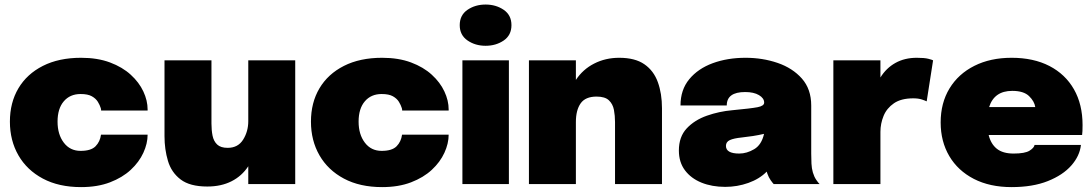

<svg xmlns="http://www.w3.org/2000/svg" viewBox="-20 -790 4688 824"><path d="M328 13Q232.5 13 164 -23.5Q95.5 -60 59 -123.5Q22.5 -187 22.5 -268Q22.5 -349.5 59 -411Q95.5 -472.5 164 -507.2Q232.5 -542 328 -542Q398.5 -542 452 -522Q505.5 -502 541.2 -469.2Q577 -436.5 595.2 -397.5Q613.5 -358.5 613.5 -320V-315.5H414Q414 -321 412.5 -326Q408.5 -339 400 -353Q391.5 -367 374.2 -376.8Q357 -386.5 326 -386.5Q280.5 -386.5 253.8 -355.2Q227 -324 227 -268Q227 -213 253.8 -177.8Q280.5 -142.5 326 -142.5Q370.5 -142.5 390 -162.2Q409.5 -182 413.5 -212H613.5Q613.5 -174 595.2 -134.2Q577 -94.5 541.2 -61.2Q505.5 -28 452 -7.5Q398.5 13 328 13Z M869.5 10.5Q795 10.5 755.2 -19.8Q715.5 -50 700.8 -99.5Q686 -149 686 -205.5V-531H887.5V-260Q887.5 -231.5 892.2 -207.8Q897 -184 912 -169.8Q927 -155.5 957 -155.5Q1001.5 -155.5 1023.5 -190.8Q1045.5 -226 1045.5 -270V-531H1247V0H1045.5V-76.5Q1018 -34.5 973.5 -12Q929 10.5 869.5 10.5Z M1620 13Q1524.5 13 1456 -23.5Q1387.5 -60 1351 -123.5Q1314.5 -187 1314.5 -268Q1314.5 -349.5 1351 -411Q1387.5 -472.5 1456 -507.2Q1524.5 -542 1620 -542Q1690.5 -542 1744 -522Q1797.5 -502 1833.2 -469.2Q1869 -436.5 1887.2 -397.5Q1905.5 -358.5 1905.5 -320V-315.5H1706Q1706 -321 1704.5 -326Q1700.5 -339 1692 -353Q1683.5 -367 1666.2 -376.8Q1649 -386.5 1618 -386.5Q1572.5 -386.5 1545.8 -355.2Q1519 -324 1519 -268Q1519 -213 1545.8 -177.8Q1572.5 -142.5 1618 -142.5Q1662.5 -142.5 1682 -162.2Q1701.5 -182 1705.5 -212H1905.5Q1905.5 -174 1887.2 -134.2Q1869 -94.5 1833.2 -61.2Q1797.5 -28 1744 -7.5Q1690.5 13 1620 13Z M2064 -593.5Q2019.5 -593.5 1986.2 -616.5Q1953 -639.5 1953 -682Q1953 -725 1986.2 -747.8Q2019.5 -770.5 2064 -770.5Q2108.5 -770.5 2141.8 -747.8Q2175 -725 2175 -682Q2175 -639 2141.8 -616.2Q2108.5 -593.5 2064 -593.5ZM1964.5 0V-531H2164V0Z M2250 0V-531H2451.5V-447Q2481.5 -492.5 2530 -517.2Q2578.5 -542 2637.5 -542Q2705.5 -542 2745.5 -514.2Q2785.5 -486.5 2803.2 -437.5Q2821 -388.5 2821 -325.5V0H2619.5V-266Q2619.5 -293.5 2614.8 -318.5Q2610 -343.5 2593.2 -359.5Q2576.5 -375.5 2540 -375.5Q2492.5 -375.5 2472 -346.5Q2451.5 -317.5 2451.5 -266V0Z M3092.5 12Q3035.5 12 2990.5 -6.2Q2945.5 -24.5 2919.5 -59.2Q2893.5 -94 2893.5 -144Q2893.5 -203 2927.2 -239Q2961 -275 3013.8 -293.5Q3066.5 -312 3123 -317Q3203.5 -324.5 3231.5 -330Q3259.5 -335.5 3259.5 -349.5V-350Q3259.5 -368.5 3237.2 -381.8Q3215 -395 3178 -395Q3099 -395 3099 -337.5H2900.5Q2900.5 -404.5 2938 -450Q2975.5 -495.5 3038.8 -518.8Q3102 -542 3179.5 -542Q3253 -542 3317.2 -520Q3381.5 -498 3421.5 -452.8Q3461.5 -407.5 3461.5 -337V-130.5Q3461.5 -108.5 3462.5 -88Q3463.5 -67.5 3468.5 -50Q3474 -31.5 3483 -18.2Q3492 -5 3497.5 0H3300.5Q3296 -4.5 3287.5 -16.5Q3279 -28.5 3273.5 -44Q3272 -49 3270.5 -53.5Q3239.5 -22 3191.8 -5Q3144 12 3092.5 12ZM3152.5 -131Q3185 -131 3216.8 -149.8Q3248.5 -168.5 3259 -215.5Q3235.5 -210 3211 -206.2Q3186.5 -202.5 3163.5 -200Q3129 -196.5 3112.2 -188.8Q3095.5 -181 3095.5 -164Q3095.5 -131 3152.5 -131Z M3556.5 0V-531H3758.5V-457.5Q3783.5 -498 3823 -520Q3862.5 -542 3914.5 -542Q3947 -542 3963.8 -537.8Q3980.5 -533.5 3984.5 -531L3957 -355Q3952.5 -357.5 3937 -362.8Q3921.5 -368 3899.5 -368Q3847.5 -368 3816.5 -346.8Q3785.5 -325.5 3772 -292.5Q3758.5 -259.5 3758.5 -224V0Z M4619 -168Q4614 -121 4577.8 -79.8Q4541.5 -38.5 4476.8 -12.8Q4412 13 4321.5 13Q4228 13 4159.5 -22.2Q4091 -57.5 4054 -120.2Q4017 -183 4017 -264.5Q4017 -348 4055 -410.5Q4093 -473 4161.8 -507.5Q4230.5 -542 4321.5 -542Q4415.5 -542 4483.8 -506.8Q4552 -471.5 4589 -406.8Q4626 -342 4626 -253Q4626 -238 4625.5 -227.5Q4625 -217 4624 -210.5H4223Q4232.5 -172 4258.2 -151.5Q4284 -131 4330 -131Q4378.5 -131 4398.2 -143.2Q4418 -155.5 4420 -168ZM4324 -400Q4247 -400 4225 -330.5H4423Q4419.5 -355 4396.5 -377.5Q4373.5 -400 4324 -400Z"/></svg>

Font: Epilogue Black
Style: Regular
Weight: 900
Designer: Tyler Finck
Foundry: Etcetera Type Co
Version: Version 2.111; ttfautohint (v1.8.3)